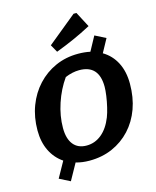

<svg xmlns="http://www.w3.org/2000/svg" viewBox="-145 -1018 998 1225"><g transform="rotate(-15 353.5 -406.0)"><path d="M318 12Q269 12 228 0L168 108L97 72L155 -32Q103 -67 74.5 -125Q46 -183 46 -260Q46 -347 74 -421Q102 -495 153 -550Q204 -605 272.5 -635.5Q341 -666 422 -666Q465 -666 502 -658L553 -752L624 -716L576 -628Q632 -595 662.5 -536Q693 -477 693 -396Q693 -306 666 -231.5Q639 -157 588.5 -102.5Q538 -48 469.5 -18Q401 12 318 12ZM325 -86Q380 -86 424 -122Q468 -158 495 -226Q505 -252 513.5 -288Q522 -324 527 -359.5Q532 -395 532 -419Q532 -563 402 -563Q358 -563 309 -543Q262 -477 234.5 -394.5Q207 -312 207 -233Q207 -162 237.5 -124Q268 -86 325 -86ZM297 -713 269 -763 461 -920H480L533 -819Q475 -788 416.5 -762Q358 -736 297 -713Z"/></g></svg>

Font: Piazzolla SC
Style: Bold Italic
Weight: 700
Italic angle: -11.3°
Designer: Juan Pablo del Peral
Foundry: Huerta Tipografica
Version: Version 1.330